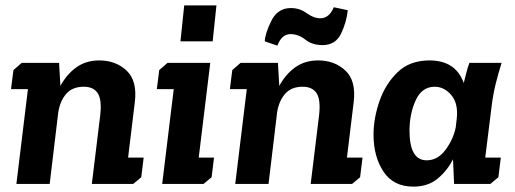

<svg xmlns="http://www.w3.org/2000/svg" viewBox="-20 -685 1918 715"><path d="M61 -451H200L205 -365Q228 -408 264 -434Q300 -460 350 -460Q411 -460 451.5 -422Q492 -384 482 -304L457 -98H515L506 -25L476 0H322L353 -254Q360 -312 344.5 -337Q329 -362 292 -362Q250 -362 227 -336Q204 -310 197 -267L165 0H41L84 -353H21L30 -424Z M652 -531 666 -665H786L772 -531ZM573 -424 604 -451H763L720 -98H777L768 -25L738 0H584L627 -353H564Z M1013 -515 966 -531Q967 -560 990.5 -607.5Q1014 -655 1063 -655Q1096 -655 1122 -636Q1148 -617 1173 -617Q1206 -617 1223 -658L1275 -647Q1271 -604 1250.5 -560.5Q1230 -517 1181 -517Q1143 -517 1117 -537.5Q1091 -558 1062 -558Q1029 -558 1013 -515ZM876 -451H1015L1020 -365Q1043 -408 1079 -434Q1115 -460 1165 -460Q1226 -460 1266.5 -422Q1307 -384 1297 -304L1272 -98H1330L1321 -25L1291 0H1137L1168 -254Q1175 -312 1159.5 -337Q1144 -362 1107 -362Q1065 -362 1042 -336Q1019 -310 1012 -267L980 0H856L899 -353H836L845 -424Z M1848 -451Q1835 -410 1825.5 -371Q1816 -332 1811 -291L1787 -98H1845L1836 -25L1806 0H1671L1667 -92Q1646 -50 1610 -20Q1574 10 1519 10Q1445 10 1408 -46Q1371 -102 1371 -183Q1371 -244 1393 -308Q1415 -372 1460.5 -416Q1506 -460 1579 -460Q1677 -460 1707 -376Q1712 -395 1716.5 -413.5Q1721 -432 1728 -451ZM1599 -362Q1551 -362 1528 -311.5Q1505 -261 1505 -198Q1505 -88 1569 -88Q1610 -88 1639 -127Q1668 -166 1677 -210L1681 -244Q1687 -300 1660.5 -331Q1634 -362 1599 -362Z"/></svg>

Font: Zilla Slab
Style: Bold Italic
Weight: 700
Italic angle: -6°
Designer: Typotheque.com
Foundry: Typotheque type foundry
Version: Version 1.1; 2017; ttfautohint (v1.6)